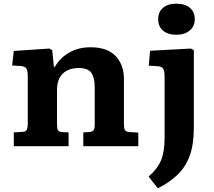

<svg xmlns="http://www.w3.org/2000/svg" viewBox="-20 -795 1161 1044"><path d="M55 0V-75L102 -78Q118 -78 124.5 -88Q131 -98 131 -126V-379Q131 -409 124 -421.5Q117 -434 93 -436L46 -439L55 -518L248 -531L264 -522L273 -431H278Q306 -480 356 -509Q406 -538 472 -538Q564 -538 609 -490Q654 -442 654 -365V-118Q654 -99 659 -88.5Q664 -78 687 -77L732 -74V0H433V-75L465 -77Q481 -78 488 -86Q495 -94 495 -118V-320Q495 -372 477 -398.5Q459 -425 408 -425Q353 -425 321.5 -395Q290 -365 290 -305V-121Q290 -98 294.5 -88Q299 -78 316 -77L353 -75V0ZM939 -606Q893 -606 866.5 -628.5Q840 -651 840 -691Q840 -730 866.5 -752.5Q893 -775 939 -775Q986 -775 1012.5 -752.5Q1039 -730 1039 -691Q1039 -652 1011.5 -629Q984 -606 939 -606ZM838 229 788 165Q836 124 855.5 77Q875 30 875 -44V-375Q875 -409 867.5 -421.5Q860 -434 837 -435L789 -438L796 -519L1018 -531L1034 -522V-99Q1034 -9 1011.5 52Q989 113 945.5 155Q902 197 838 229Z"/></svg>

Font: Literata 7pt
Style: Bold
Weight: 700
Designer: Latin by Veronika Burian and Jose Scaglione. Greek by Irene Vlachou. Cyrillic by Vera Evstafieva.
Foundry: TypeTogether
Version: Version 3.002